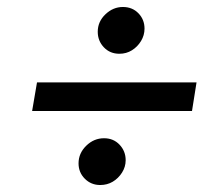

<svg xmlns="http://www.w3.org/2000/svg" viewBox="-20 -625 626 550"><path d="M322 -471Q295 -471 277.5 -489.5Q260 -508 260 -534Q260 -563 282 -584Q304 -605 332 -605Q359 -605 376.5 -587Q394 -569 394 -543Q394 -524 384 -507.5Q374 -491 358 -481Q342 -471 322 -471ZM267 -95Q241 -95 223 -113Q205 -131 205 -157Q205 -186 227 -207.5Q249 -229 278 -229Q305 -229 322.5 -210.5Q340 -192 340 -166Q340 -147 329.5 -130.5Q319 -114 303 -104.5Q287 -95 267 -95ZM72 -307 86 -389H543L530 -307Z"/></svg>

Font: MuseoModerno
Style: Italic
Weight: 400
Italic angle: -9°
Designer: Pablo Cosgaya, Héctor Gatti, Marcela Romero, and the Authors of The MuseoModerno Project.
Foundry: Omnibus-Type Team
Version: Version 1.003